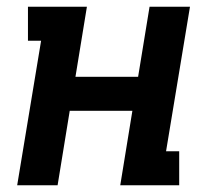

<svg xmlns="http://www.w3.org/2000/svg" viewBox="-20 -550 640 570"><path d="M31 0 102 -429H63V-530H238L204 -322H390L424 -530H544L473 -101H512V0H337L373 -221H187L151 0Z"/></svg>

Font: Iosevka Slab Extended
Style: Bold Italic
Weight: 700
Width: 7
Italic angle: -9°
Monospace: yes
Designer: Belleve Invis
Foundry: Belleve Invis
Version: Version 11.1.0; ttfautohint (v1.8.3)